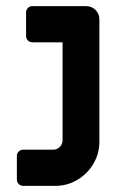

<svg xmlns="http://www.w3.org/2000/svg" viewBox="-20 -606 417 626"><path d="M35 -21V-97Q35 -106 41 -112Q47 -118 56 -118H153Q166 -118 175 -127Q184 -136 184 -149V-468H86Q77 -468 71 -474Q65 -480 65 -489V-565Q65 -574 71 -580Q77 -586 86 -586H261Q279 -586 291.5 -573.5Q304 -561 304 -543V-144Q304 -105 284.5 -72Q265 -39 232 -19.5Q199 0 160 0H56Q47 0 41 -6Q35 -12 35 -21Z"/></svg>

Font: Miriam Libre
Style: Bold
Weight: 700
Designer: Michal Sahar
Foundry: Hagilda
Version: Version 1.001